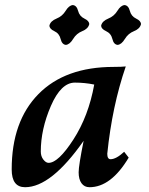

<svg xmlns="http://www.w3.org/2000/svg" viewBox="-20 -741 598 770"><path d="M174.8 -87.9Q213.9 -87.9 274.4 -181.6Q335 -275.4 357.9 -401.9Q319.8 -409.7 280.3 -409.7Q224.6 -409.7 184.1 -316.2Q143.6 -222.7 143.6 -133.3Q143.6 -114.3 153.8 -101.1Q164.1 -87.9 174.8 -87.9ZM338.9 9.8Q318.4 9.8 306.9 -6.1Q295.4 -22 295.4 -49.8Q295.4 -77.1 315.4 -176.3Q185.1 9.8 80.6 9.8Q26.9 9.8 26.9 -61.5Q26.9 -254.4 134 -363.5Q241.2 -472.7 436 -472.7Q468.8 -472.7 484.4 -474.6Q429.7 -315.4 410.2 -124.5Q410.2 -102.5 423.3 -102.5Q445.8 -102.5 478 -132.3L496.1 -108.9Q425.3 9.8 338.9 9.8ZM244.1 -561Q228.5 -562.5 223.1 -584.7Q217.8 -606.9 198 -616Q178.2 -625 178.2 -638.7Q182.6 -656.7 206.3 -666.3Q230 -675.8 243.2 -697.5Q256.3 -719.2 272 -720.7Q287.6 -719.2 293.2 -697.5Q298.8 -675.8 318.4 -666.5Q337.9 -657.2 337.9 -644Q333.5 -625.5 310.1 -616.2Q286.6 -606.9 273.2 -584.7Q259.8 -562.5 244.1 -561ZM451.7 -561Q436 -562.5 430.7 -584.7Q425.3 -606.9 405.5 -616Q385.7 -625 385.7 -638.7Q390.1 -656.7 413.8 -666.3Q437.5 -675.8 450.7 -697.5Q463.9 -719.2 479.5 -720.7Q495.1 -719.2 500.7 -697.5Q506.3 -675.8 525.9 -666.5Q545.4 -657.2 545.4 -644Q541 -625.5 517.6 -616.2Q494.1 -606.9 480.7 -584.7Q467.3 -562.5 451.7 -561Z"/></svg>

Font: Kelvinch
Style: Bold Italic
Weight: 700
Italic angle: -10°
Designer: Paul James Miller
Foundry: High-Logic / Made with FontCreator
Version: Version 3.30 September 23, 2016